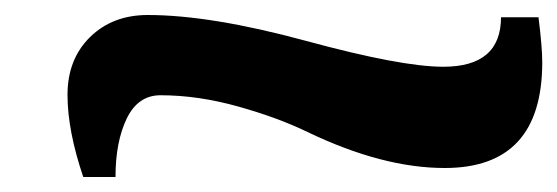

<svg xmlns="http://www.w3.org/2000/svg" viewBox="-20 -440 743 256"><path d="M648 -417H698Q703 -377 703 -357Q703 -216 573 -216Q490 -216 390 -264Q351 -283 297.5 -298Q244 -313 194 -313Q164 -313 149 -282Q134 -251 134 -204H91Q70 -266 70 -313.5Q70 -361 100 -390.5Q130 -420 177 -420Q261 -420 388 -385.5Q515 -351 571 -351Q648 -351 648 -417Z"/></svg>

Font: Clara
Style: Regular
Weight: 400
Designer: Proyecto DEMO
Foundry: Proyecto DEMO
Version: Version 1.002